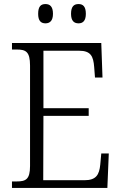

<svg xmlns="http://www.w3.org/2000/svg" viewBox="-20 -926 598 946"><path d="M367 -811C388 -811 403 -823 403 -858C403 -895 388 -906 367 -906C345 -906 330 -895 330 -858C330 -823 345 -811 367 -811ZM204 -811C225 -811 241 -823 241 -858C241 -895 225 -906 204 -906C182 -906 168 -895 168 -858C168 -823 182 -811 204 -811ZM39 0H509L516 -170H479L474 -115C469 -65 454 -38 396 -38H193L194 -355H417V-393H194V-676H370C427 -676 440 -649 444 -596L448 -544H485L479 -714H39V-682H62C107 -682 128 -672 128 -603V-108C128 -42 107 -32 62 -32H39Z"/></svg>

Font: Noto Serif Sinhala SemiCondensed Light
Style: Regular
Weight: 300
Width: 4
Designer: Jelle Bosma - Monotype Design Team
Foundry: Monotype Imaging Inc.
Version: Version 2.007